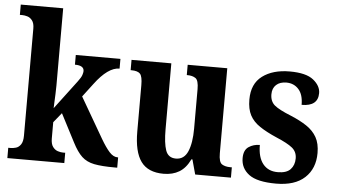

<svg xmlns="http://www.w3.org/2000/svg" viewBox="-52 -848 1667 947"><g transform="rotate(5 781.5 -375.0)"><path d="M14 0V-51H26Q38 -51 52 -55Q66 -59 76 -73.5Q86 -88 86 -117V-647Q86 -674 75.5 -687.5Q65 -701 51 -705Q37 -709 26 -709H14V-760H224V-377Q224 -360 223 -335.5Q222 -311 221 -290.5Q220 -270 220 -265L327 -407Q343 -428 347 -440.5Q351 -453 351 -460Q351 -488 306 -488V-536H527V-488Q470 -488 405 -401L355 -335L471 -135Q495 -94 514.5 -72.5Q534 -51 555 -51H558V0H546Q481 0 443.5 -7.5Q406 -15 382 -37.5Q358 -60 335 -105L263 -244L224 -196V-116Q224 -88 234.5 -74Q245 -60 259 -55.5Q273 -51 284 -51H296V0Z M788 10Q711 10 676 -38Q641 -86 641 -187V-416Q641 -459 629 -472Q617 -485 585 -485H582V-536H779V-210Q779 -141 791.5 -105.5Q804 -70 842 -70Q883 -70 901 -112Q919 -154 919 -225V-420Q919 -464 903.5 -474.5Q888 -485 863 -485H860V-536H1056V-115Q1056 -71 1072 -61Q1088 -51 1113 -51H1121V0H944L924 -73H919Q898 -29 865.5 -9.5Q833 10 788 10Z M1345 10Q1251 10 1210.5 -20.5Q1170 -51 1170 -101Q1170 -141 1194 -157Q1218 -173 1249 -173Q1249 -112 1275 -79.5Q1301 -47 1348 -47Q1392 -47 1411.5 -68Q1431 -89 1431 -122Q1431 -155 1407 -174.5Q1383 -194 1328 -217Q1277 -239 1243.5 -261.5Q1210 -284 1194 -314.5Q1178 -345 1178 -392Q1178 -470 1229.5 -508.5Q1281 -547 1365 -547Q1446 -547 1482 -518Q1518 -489 1518 -453Q1518 -388 1437 -388Q1437 -439 1413.5 -465Q1390 -491 1353 -491Q1321 -491 1302.5 -474Q1284 -457 1284 -427Q1284 -392 1306.5 -373Q1329 -354 1389 -330Q1435 -311 1468 -289Q1501 -267 1518.5 -236Q1536 -205 1536 -158Q1536 -81 1487 -35.5Q1438 10 1345 10Z"/></g></svg>

Font: Noto Serif Hebrew Condensed
Style: Bold
Weight: 700
Width: 3
Designer: Monotype Design Team
Foundry: Monotype Imaging Inc.
Version: Version 2.004; ttfautohint (v1.8.4.7-5d5b)